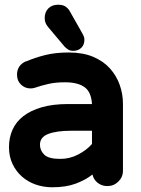

<svg xmlns="http://www.w3.org/2000/svg" viewBox="-20 -762 595 812"><path d="M18 -140Q18 -180 33 -213.5Q48 -247 79 -271Q110 -295 157 -308.5Q204 -322 268 -322H369Q366 -373 337.5 -393.5Q309 -414 255 -414Q215 -414 184.5 -407Q154 -400 128 -391Q119 -388 109 -388Q86 -388 69 -404Q52 -420 52 -446Q52 -486 90 -503V-502Q127 -518 170.5 -529Q214 -540 271 -540Q331 -540 374.5 -521.5Q418 -503 445.5 -472Q473 -441 486.5 -402.5Q500 -364 500 -323V-40Q500 -13 480.5 6Q461 25 434 25Q411 25 393.5 11.5Q376 -2 371 -24Q342 -1 300.5 14.5Q259 30 201 30Q164 30 131 18.5Q98 7 73 -15Q48 -37 33 -68.5Q18 -100 18 -140ZM235 -90Q275 -90 310.5 -108.5Q346 -127 369 -153V-209H280Q219 -209 184 -195.5Q149 -182 149 -150Q149 -126 167 -108Q185 -90 235 -90ZM169 -685Q169 -711 184.5 -726.5Q200 -742 226 -742Q246 -742 257.5 -734Q269 -726 276 -713L327 -623Q329 -619 333 -611.5Q337 -604 337 -594Q337 -573 324 -560Q311 -547 290 -547Q277 -547 269 -552Q261 -557 253 -565L184 -647Q169 -664 169 -685Z"/></svg>

Font: Varela Round Precious
Style: Bold
Weight: 700
Version: Version 1.000